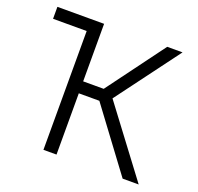

<svg xmlns="http://www.w3.org/2000/svg" viewBox="-123 -833 995 966"><g transform="rotate(20 375.0 -350.0)"><path d="M205 -636H25V-700H275V-392H385L613 -700H695L443 -362L715 0H629L385 -328H275V0H205Z"/></g></svg>

Font: PT Root UI
Style: Regular
Weight: 400
Designer: Vitaly Kuzmin
Foundry: ParaType Ltd.
Version: Version 2.001G